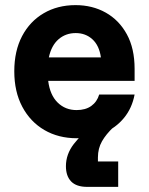

<svg xmlns="http://www.w3.org/2000/svg" viewBox="-20 -530 582 750"><path d="M280 10Q208.3 10 153.3 -22.1Q98.3 -54.2 67.1 -112.9Q35.8 -171.7 35.8 -251.7Q35.8 -330.8 66.2 -388.8Q96.7 -446.7 150.8 -478.3Q205 -510 275 -510Q340.8 -510 392.9 -480.8Q445 -451.7 475.4 -396.2Q505.8 -340.8 505.8 -260.8V-214.2H168.3Q175 -159.2 205 -129.6Q235 -100 279.2 -100Q314.2 -100 336.7 -116.2Q359.2 -132.5 367.5 -160.8H505.8Q495.8 -107.5 464.2 -69.2Q432.5 -30.8 385 -10.4Q337.5 10 280 10ZM170.8 -305.8H374.2Q367.5 -352.5 340.8 -376.7Q314.2 -400.8 275.8 -400.8Q236.7 -400.8 208.8 -376.7Q180.8 -352.5 170.8 -305.8ZM320.8 200Q278.3 200 257.9 178.8Q237.5 157.5 237.5 119.2Q237.5 72.5 268.3 32.5Q299.2 -7.5 340 -33.3H423.3Q394.2 -5.8 378.3 22.1Q362.5 50 362.5 85V100.8H441.7V200Z"/></svg>

Font: Funnel Sans
Style: Bold
Weight: 700
Designer: NORD ID, Kristian Moeller
Foundry: Dicotype
Version: Version 1.000